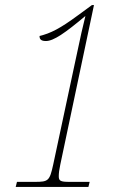

<svg xmlns="http://www.w3.org/2000/svg" viewBox="-20 -738 519 758"><path d="M42 0H329L334 -20H254C218 -20 212 -24 212 -43C212 -54 214 -70 218 -88L351 -718H343L287 -677C218 -626 179 -606 136 -596C136 -586 139 -576 161 -576C192 -576 237 -608 316 -674H317C310 -647 297 -591 274 -481L190 -88C176 -24 171 -20 118 -20H47Z"/></svg>

Font: Noto Serif SemiCondensed Thin
Style: Italic
Weight: 100
Width: 4
Italic angle: -12°
Designer: Monotype Design Team
Foundry: Monotype Imaging Inc.
Version: Version 2.013